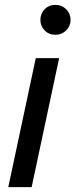

<svg xmlns="http://www.w3.org/2000/svg" viewBox="-20 -769 310 789"><path d="M110 0H14L127 -530H223ZM208 -626Q181 -626 163.5 -644Q146 -662 146 -687Q146 -713 163.5 -731Q181 -749 208 -749Q234 -749 252 -731Q270 -713 270 -687Q270 -662 252 -644Q234 -626 208 -626Z"/></svg>

Font: Be Vietnam Pro Variable Thin
Style: Italic
Weight: 100
Italic angle: -12°
Designer: Lam Bao, Tony Le, Vietanh Nguyen
Foundry: Yellow Type Foundry
Version: Version 1.002